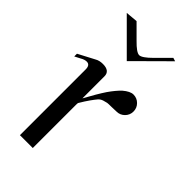

<svg xmlns="http://www.w3.org/2000/svg" viewBox="-224 -781 845 845"><g transform="rotate(45 198.5 -359.0)"><path d="M36 -713 92 -718 153 -657Q189 -620 206 -620Q223 -620 260 -657L321 -718L337 -713L186 -563ZM121 -480Q164 -480 164 -446V-309Q196 -368 220 -404Q243 -437 264 -457Q291 -480 311 -480Q333 -480 348.5 -464.5Q364 -449 364 -427Q364 -405 348.5 -389.5Q333 -374 311 -374Q300 -373 280.5 -373Q261 -373 255 -372Q249 -371 236 -367Q223 -363 214.5 -353Q206 -343 193.5 -325.5Q181 -308 165 -281Q164 -278 164 -270V0H84V-409Q84 -437 63 -437Q50 -437 35 -428L8 -414V-431L84 -471Q99 -480 121 -480Z"/></g></svg>

Font: kawoszeh
Style: Medium
Weight: 500
Version: Version 000.030